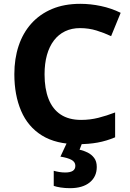

<svg xmlns="http://www.w3.org/2000/svg" viewBox="-20 -744 682 1004"><path d="M398 -597Q355 -597 320.5 -580.5Q286 -564 262 -532.5Q238 -501 225.5 -456.5Q213 -412 213 -355Q213 -280 234 -226.5Q255 -173 297.5 -145Q340 -117 404 -117Q451 -117 494.5 -128Q538 -139 582 -156V-26Q537 -7 490.5 1.5Q444 10 387 10Q273 10 199.5 -35.5Q126 -81 90.5 -164Q55 -247 55 -356Q55 -437 77.5 -504.5Q100 -572 144 -621Q188 -670 252 -697Q316 -724 400 -724Q453 -724 507.5 -712.5Q562 -701 611 -677L561 -555Q525 -572 484.5 -584.5Q444 -597 398 -597ZM486 129Q486 180 449 210Q412 240 346 240Q320 240 297.5 236.5Q275 233 261 228V149Q275 153 290.5 155.5Q306 158 321 158Q347 158 360.5 149.5Q374 141 374 123Q374 103 354 92Q334 81 296 75L331 0H411L396 39Q417 43 438 53.5Q459 64 472.5 82Q486 100 486 129Z"/></svg>

Font: Noto Sans Lao Looped
Style: Bold
Weight: 700
Designer: Mark Frömberg, Ben Mitchell
Foundry: The Fontpad Ltd
Version: Version 1.001